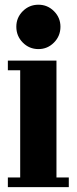

<svg xmlns="http://www.w3.org/2000/svg" viewBox="-20 -774 318 794"><path d="M12.5 0V-40H63.5V-483.5H12.5V-523.5H213.5V-40H264.5V0ZM139 -571Q101 -571 74.2 -598Q47.5 -625 47.5 -663.5Q47.5 -701 74.2 -727.8Q101 -754.5 139 -754.5Q176.5 -754.5 203.2 -727.8Q230 -701 230 -663.5Q230 -625 203.2 -598Q176.5 -571 139 -571Z"/></svg>

Font: Imbue Thin 10pt Black
Style: Regular
Weight: 900
Version: Version 1.102